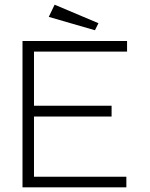

<svg xmlns="http://www.w3.org/2000/svg" viewBox="-20 -799 640 819"><path d="M76 0V-624H522V-579H125V-348H456V-302H125V-45H519V0ZM385 -670 188 -727 213 -779 400 -700Z"/></svg>

Font: Inconsolata Expanded Light
Style: Regular
Weight: 300
Width: 7
Monospace: yes
Designer: Raph Levien, Cyreal, Brenton Simpson
Foundry: Raph Levien, Cyreal, Google
Version: Version 3.001; ttfautohint (v1.8.2.53-6de2)